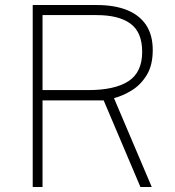

<svg xmlns="http://www.w3.org/2000/svg" viewBox="-20 -743 697 763"><path d="M110 0V-723H365Q435 -723 484.8 -703Q534.5 -683 560.8 -643.2Q587 -603.5 587 -544Q587 -483.5 563 -444.5Q539 -405.5 503.5 -383.8Q468 -362 433 -353L583 0H538L392 -344H149V0ZM149 -385H331Q435.5 -385 490.2 -420.2Q545 -455.5 545 -537Q545 -614.5 498.8 -648.8Q452.5 -683 364 -683H149Z"/></svg>

Font: Public Sans Thin Thin
Style: Regular
Weight: 250
Version: Version 2.001